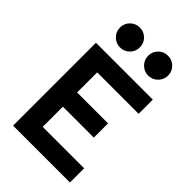

<svg xmlns="http://www.w3.org/2000/svg" viewBox="-275 -1039 1136 1136"><g transform="rotate(45 293.0 -470.5)"><path d="M69.8 0V-693.4H545.4V-574.7H198.7V-406.7H457.5V-287.6H198.7V-118.7H545.4V0ZM189.9 -774.4Q155.3 -774.4 130.9 -798.8Q106.4 -823.2 106.4 -857.9Q106.4 -892.6 130.9 -916.7Q155.3 -940.9 189.9 -940.9Q224.6 -940.9 248.8 -916.7Q272.9 -892.6 272.9 -857.9Q272.9 -823.2 248.8 -798.8Q224.6 -774.4 189.9 -774.4ZM425.3 -774.4Q391.1 -774.4 366.7 -798.8Q342.3 -823.2 342.3 -857.9Q342.3 -892.6 366.7 -916.7Q391.1 -940.9 425.3 -940.9Q460 -940.9 484.4 -916.7Q508.8 -892.6 508.8 -857.9Q508.8 -823.2 484.4 -798.8Q460 -774.4 425.3 -774.4Z"/></g></svg>

Font: Cascadia Mono
Style: Bold
Weight: 700
Monospace: yes
Designer: Aaron Bell
Foundry: Saja Typeworks
Version: Version 2404.023; ttfautohint (v1.8.4)